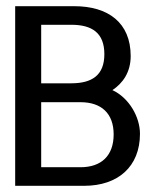

<svg xmlns="http://www.w3.org/2000/svg" viewBox="-20 -600 498 620"><path d="M29 0H252C361 0 432 -62 432 -168C432 -222 397 -284 343 -309C376 -331 402 -366 402 -419C402 -527 329 -580 220 -580H29ZM113 -60V-270H240C307 -270 347 -234 347 -166C347 -97 307 -60 240 -60ZM113 -331V-520H210C277 -520 317 -494 317 -425C317 -357 277 -331 210 -331Z"/></svg>

Font: Charger Sport
Style: DfBd
Weight: 400
Designer: Jasper
Foundry: Cannot Into Space Fonts
Version: Version 1.1